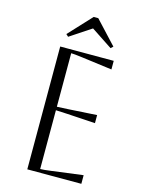

<svg xmlns="http://www.w3.org/2000/svg" viewBox="-133 -981 784 1057"><g transform="rotate(15 259.0 -452.5)"><path d="M130 0V-700H435V-651L260 -674Q214 -680 198 -680V-375Q211 -375 260 -378L424 -388V-342L260 -352Q211 -355 198 -355V-20Q216 -20 261 -26L438 -49V0ZM292 -905 413 -775 400 -763 279 -843 158 -763 145 -775 266 -905Z"/></g></svg>

Font: Aboreto
Style: Regular
Weight: 400
Designer: Dominik Jáger
Foundry: Dominik Jáger
Version: Version 1.001; ttfautohint (v1.8.4.7-5d5b)